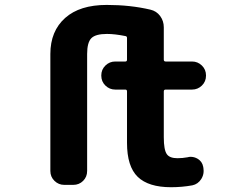

<svg xmlns="http://www.w3.org/2000/svg" viewBox="-20 -785 1040 795"><path d="M688.5 -9.8Q594.7 -9.8 550.3 -52.7Q505.9 -95.7 505.9 -193.4V-406.2Q505.9 -414.1 499 -414.1H457Q433.6 -414.1 416.5 -430.7Q399.4 -447.3 399.4 -471.7V-472.7Q399.4 -497.1 416.5 -513.7Q433.6 -530.3 457 -530.3H499Q505.9 -530.3 505.9 -538.1V-627.9Q505.9 -634.8 499 -635.7Q455.1 -644.5 422.9 -644.5Q376 -644.5 358.4 -627Q340.8 -609.4 340.8 -561.5V-77.1Q340.8 -52.7 324.2 -36.1Q307.6 -19.5 283.2 -19.5H246.1Q222.7 -19.5 205.6 -36.1Q188.5 -52.7 188.5 -77.1V-561.5Q188.5 -656.2 250 -710.9Q310.5 -764.6 421.9 -764.6Q519.5 -764.6 602.5 -745.1Q627.9 -739.3 643.1 -718.8Q658.2 -698.2 658.2 -671.9V-538.1Q658.2 -530.3 666 -530.3H775.4Q798.8 -530.3 815.9 -513.7Q833 -497.1 833 -472.7V-471.7Q833 -447.3 815.9 -430.7Q798.8 -414.1 775.4 -414.1H666Q658.2 -414.1 658.2 -406.2V-216.8Q658.2 -164.1 670.9 -146.5Q682.6 -129.9 714.8 -129.9Q735.4 -129.9 756.8 -133.8Q762.7 -135.7 769.5 -135.7Q784.2 -135.7 797.9 -127.9Q817.4 -116.2 821.3 -94.7L822.3 -88.9Q823.2 -83 823.2 -77.1Q823.2 -59.6 813.5 -43.9Q799.8 -22.5 776.4 -17.6Q733.4 -9.8 688.5 -9.8Z"/></svg>

Font: Rounded Mgen+ 1m bold
Style: Bold
Weight: 700
Designer: [Source Han Sans]
Ryoko NISHIZUKA  (kana & ideographs); Paul D. Hunt (Latin, Greek & Cyrillic); Wenlong ZHANG  (bopomofo
Version: Version 1.059.20150602